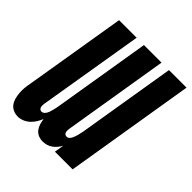

<svg xmlns="http://www.w3.org/2000/svg" viewBox="-200 -873 1020 1020"><g transform="rotate(45 309.5 -363.5)"><path d="M93 8Q75 8 58.5 0.5Q42 -7 32 -21Q22 -35 17.5 -52Q13 -69 11.5 -87Q10 -105 11.5 -123.5Q13 -142 17 -161L112 -735H244L145 -139Q144 -132 144 -125.5Q144 -119 146 -113Q148 -107 153 -103.5Q158 -100 165 -100Q173 -100 179.5 -106Q186 -112 190 -119.5Q194 -127 196.5 -135Q199 -143 201 -151Q203 -159 205 -167Q207 -175 208 -183L299 -735H431L333 -139Q332 -132 332 -125.5Q332 -119 334 -113Q336 -107 341 -103.5Q346 -100 353 -100Q361 -100 367.5 -106Q374 -112 377.5 -119.5Q381 -127 384 -135Q387 -143 389 -151Q391 -159 392.5 -167Q394 -175 396 -183L487 -735H619L498 0H365L374 -53Q367 -40 357 -28.5Q347 -17 335 -8.5Q323 0 309 4Q295 8 281 8Q263 8 247.5 1.5Q232 -5 222 -18Q212 -31 207 -47Q202 -63 200 -80Q193 -63 183 -47Q173 -31 159 -18.5Q145 -6 127.5 1Q110 8 93 8Z"/></g></svg>

Font: Iosevka SS04 Hv Ex Obl
Style: Regular
Weight: 900
Width: 7
Italic angle: -9°
Monospace: yes
Designer: Belleve Invis
Foundry: Belleve Invis
Version: Version 19.0.0; ttfautohint (v1.8.4)